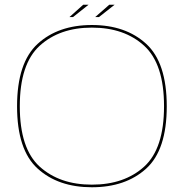

<svg xmlns="http://www.w3.org/2000/svg" viewBox="-20 -786 794 810"><path d="M367.5 4Q225.5 4 138.8 -74.8Q52 -153.5 52 -337.5Q52 -521.5 138.8 -601Q225.5 -680.5 367.8 -680.5Q510 -680.5 596.8 -601Q683.5 -521.5 683.5 -337.5Q683.5 -153.5 596.8 -74.8Q510 4 367.5 4ZM367.5 -7Q504.5 -7 588.2 -83Q672 -159 672 -337.8Q672 -516.5 588.2 -593Q504.5 -669.5 367.5 -669.5Q231.5 -669.5 147.5 -593Q63.5 -516.5 63.5 -337.8Q63.5 -159 147.5 -83Q231.5 -7 367.5 -7ZM381.5 -714 441 -766H463.5L397.5 -714ZM273 -714 331 -766H353.5L288 -714Z"/></svg>

Font: Anybody ExtraExpanded Thin
Style: Regular
Weight: 100
Width: 8
Designer: Tyler Finck
Foundry: Etcetera Type Company
Version: Version 1.010; ttfautohint (v1.8.3) -l 8 -r 50 -G 200 -x 14 